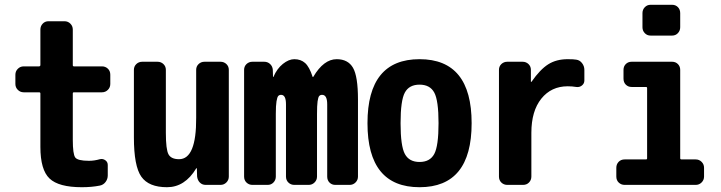

<svg xmlns="http://www.w3.org/2000/svg" viewBox="-20 -780 3040 810"><path d="M410.2 -500Q424.8 -500 435.1 -490.2Q445.3 -480.5 445.3 -464.8V-425.8Q445.3 -411.1 435.1 -400.9Q424.8 -390.6 410.2 -390.6H292Q287.1 -390.6 287.1 -385.7V-190.4Q287.1 -129.9 297.4 -115.7Q307.6 -101.6 355.5 -101.6Q377.9 -101.6 401.4 -108.4Q414.1 -111.3 424.3 -104Q434.6 -96.7 434.6 -84V-40Q434.6 -24.4 425.3 -12.2Q416 0 401.4 2.9Q367.2 9.8 325.2 9.8Q227.5 9.8 189 -26.9Q150.4 -63.5 150.4 -160.2V-385.7Q150.4 -390.6 144.5 -390.6H80.1Q65.4 -390.6 55.2 -400.9Q44.9 -411.1 44.9 -425.8V-464.8Q44.9 -479.5 55.2 -489.7Q65.4 -500 80.1 -500H144.5Q149.4 -500 150.4 -504.9V-655.3Q150.4 -669.9 160.2 -680.2Q169.9 -690.4 184.6 -690.4H252Q266.6 -690.4 276.9 -680.2Q287.1 -669.9 287.1 -655.3V-504.9Q287.1 -500 292 -500Z M910.2 -519.5Q924.8 -519.5 935.1 -509.8Q945.3 -500 945.3 -485.4V-35.2Q945.3 -20.5 935.1 -10.3Q924.8 0 910.2 0H847.7Q833 0 823.2 -9.8Q813.5 -19.5 811.5 -35.2L810.5 -69.3Q810.5 -70.3 809.6 -70.3Q807.6 -70.3 807.6 -69.3Q759.8 9.8 684.6 9.8Q607.4 9.8 576.2 -34.7Q544.9 -79.1 544.9 -200.2V-485.4Q544.9 -500 555.2 -509.8Q565.4 -519.5 580.1 -519.5H644.5Q659.2 -519.5 669.4 -509.8Q679.7 -500 679.7 -485.4V-219.7Q679.7 -149.4 690.9 -128.9Q702.1 -108.4 735.4 -108.4Q808.6 -108.4 807.6 -283.2V-485.4Q807.6 -500 817.9 -509.8Q828.1 -519.5 842.8 -519.5Z M1400.4 -530.3Q1448.2 -530.3 1469.2 -494.1Q1490.2 -458 1490.2 -360.4V-35.2Q1490.2 -20.5 1480 -10.3Q1469.7 0 1455.1 0H1394.5Q1379.9 0 1370.1 -9.8Q1360.4 -19.5 1360.4 -35.2V-339.8Q1360.4 -379.9 1338.9 -379.9Q1331.1 -379.9 1326.7 -375Q1322.3 -370.1 1319.8 -352.5Q1317.4 -335 1317.4 -299.8V-35.2Q1317.4 -20.5 1307.1 -10.3Q1296.9 0 1282.2 0H1221.7Q1207 0 1196.8 -9.8Q1186.5 -19.5 1186.5 -35.2V-339.8Q1186.5 -379.9 1166 -379.9Q1158.2 -379.9 1153.8 -375Q1149.4 -370.1 1146.5 -352.5Q1143.6 -335 1143.6 -299.8V-35.2Q1143.6 -20.5 1133.8 -10.3Q1124 0 1109.4 0H1044.9Q1030.3 0 1020 -9.8Q1009.8 -19.5 1009.8 -35.2V-485.4Q1009.8 -500 1020 -509.8Q1030.3 -519.5 1044.9 -519.5H1094.7Q1109.4 -519.5 1119.6 -509.8Q1129.9 -500 1130.9 -485.4L1131.8 -456.1Q1131.8 -455.1 1132.8 -455.1Q1133.8 -455.1 1133.8 -456.1Q1148.4 -490.2 1173.3 -510.3Q1198.2 -530.3 1221.7 -530.3Q1249 -530.3 1267.1 -514.2Q1285.2 -498 1298.8 -456.1Q1298.8 -455.1 1299.8 -455.1Q1301.8 -455.1 1301.8 -456.1Q1345.7 -530.3 1400.4 -530.3Z M1688 -130.4Q1706.1 -96.7 1750 -96.7Q1793.9 -96.7 1812 -130.4Q1830.1 -164.1 1830.1 -260.3Q1830.1 -356.4 1812 -389.6Q1793.9 -422.9 1750 -422.9Q1706.1 -422.9 1688 -389.6Q1669.9 -356.4 1669.9 -260.3Q1669.9 -164.1 1688 -130.4ZM1530.3 -260.3Q1530.3 -530.3 1750 -530.3Q1969.7 -530.3 1969.7 -260.3Q1969.7 9.8 1750 9.8Q1530.3 9.8 1530.3 -260.3Z M2411.1 -528.3Q2425.8 -526.4 2435.5 -513.7Q2445.3 -501 2445.3 -485.4V-440.4Q2445.3 -427.7 2435.1 -419.4Q2424.8 -411.1 2411.1 -413.1Q2393.6 -416 2375 -416Q2305.7 -416 2263.7 -363.8Q2221.7 -311.5 2221.7 -219.7V-35.2Q2221.7 -20.5 2211.9 -10.3Q2202.1 0 2186.5 0H2120.1Q2105.5 0 2095.2 -9.8Q2085 -19.5 2085 -35.2V-485.4Q2085 -500 2095.2 -509.8Q2105.5 -519.5 2120.1 -519.5H2184.6Q2199.2 -519.5 2209.5 -509.8Q2219.7 -500 2219.7 -485.4V-435.5Q2219.7 -434.6 2220.7 -434.6Q2222.7 -434.6 2222.7 -435.5Q2258.8 -487.3 2293 -508.8Q2327.1 -530.3 2375 -530.3Q2400.4 -530.3 2411.1 -528.3Z M2915 -107.4Q2929.7 -107.4 2939.9 -97.2Q2950.2 -86.9 2950.2 -72.3V-35.2Q2950.2 -20.5 2939.9 -10.3Q2929.7 0 2915 0H2615.2Q2600.6 0 2590.3 -9.8Q2580.1 -19.5 2580.1 -35.2V-72.3Q2580.1 -86.9 2589.8 -97.2Q2599.6 -107.4 2615.2 -107.4H2705.1Q2710 -107.4 2710 -112.3V-408.2Q2710 -413.1 2705.1 -413.1H2644.5Q2629.9 -413.1 2620.1 -422.9Q2610.4 -432.6 2610.4 -448.2V-485.4Q2610.4 -500 2620.1 -509.8Q2629.9 -519.5 2644.5 -519.5H2815.4Q2830.1 -519.5 2839.8 -509.8Q2849.6 -500 2849.6 -485.4V-112.3Q2849.6 -107.4 2855.5 -107.4ZM2724.6 -759.8H2815.4Q2830.1 -759.8 2839.8 -750Q2849.6 -740.2 2849.6 -724.6V-665Q2849.6 -650.4 2839.8 -640.1Q2830.1 -629.9 2815.4 -629.9H2724.6Q2710 -629.9 2700.2 -640.1Q2690.4 -650.4 2690.4 -665V-724.6Q2690.4 -739.3 2700.2 -749.5Q2710 -759.8 2724.6 -759.8Z"/></svg>

Font: Rounded-L Mgen+ 1m bold
Style: Bold
Weight: 700
Designer: [Source Han Sans]
Ryoko NISHIZUKA  (kana & ideographs); Paul D. Hunt (Latin, Greek & Cyrillic); Wenlong ZHANG  (bopomofo
Version: Version 1.059.20150602